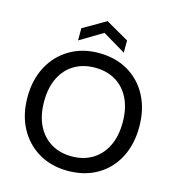

<svg xmlns="http://www.w3.org/2000/svg" viewBox="-130 -1018 1041 1140"><g transform="rotate(15 390.5 -448.0)"><path d="M390 12Q289 12 211.5 -33.5Q134 -79 90.5 -160.5Q47 -242 47 -350Q47 -457 90.5 -538.5Q134 -620 211.5 -666Q289 -712 390 -712Q494 -712 571.5 -666Q649 -620 691.5 -538.5Q734 -457 734 -350Q734 -242 691.5 -160.5Q649 -79 571.5 -33.5Q494 12 390 12ZM391 -77Q463 -77 517.5 -110Q572 -143 602 -204Q632 -265 632 -350Q632 -435 602 -496Q572 -557 517.5 -589.5Q463 -622 391 -622Q318 -622 263.5 -589.5Q209 -557 179 -496Q149 -435 149 -350Q149 -265 179 -204Q209 -143 263.5 -110Q318 -77 391 -77ZM250 -752V-827L390 -908L531 -827V-752L390 -836Z"/></g></svg>

Font: DMSans_18ptMedium
Style: Regular
Weight: 500
Designer: Colophon Foundry, Jonny Pinhorn
Foundry: Colophon Foundry
Version: Version 4.004;gftools[0.9.30]